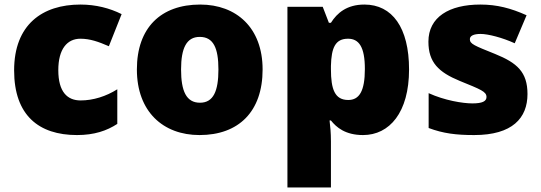

<svg xmlns="http://www.w3.org/2000/svg" viewBox="-20 -583 2376 843"><path d="M318 10C394 10 449 -9 495 -39V-191C446 -160 389 -142 334 -142C276 -142 236 -179 236 -275C236 -368 275 -413 333 -413C375 -413 412 -400 458 -380L514 -521C462 -547 401 -563 333 -563C166 -563 42 -475 42 -274C42 -77 150 10 318 10Z M1133 -278C1133 -461 1018 -563 859 -563C686 -563 581 -461 581 -278C581 -93 696 10 856 10C1028 10 1133 -93 1133 -278ZM775 -278C775 -372 799 -421 857 -421C917 -421 939 -372 939 -278C939 -183 917 -132 858 -132C798 -132 775 -183 775 -278Z M1580 -563C1503 -563 1460 -526 1433 -483H1424L1397 -553H1242V240H1433V38C1433 -1 1430 -29 1427 -54H1433C1457 -24 1496 10 1574 10C1690 10 1776 -89 1776 -278C1776 -462 1702 -563 1580 -563ZM1508 -413C1556 -413 1582 -377 1582 -280C1582 -182 1557 -144 1509 -144C1450 -144 1433 -191 1433 -279V-294C1435 -373 1452 -413 1508 -413Z M2296 -170C2296 -267 2250 -307 2154 -346C2062 -383 2043 -390 2043 -411C2043 -426 2060 -434 2090 -434C2123 -434 2185 -418 2240 -393L2292 -516C2223 -547 2162 -563 2089 -563C1952 -563 1861 -508 1861 -400C1861 -309 1906 -266 1998 -228C2091 -190 2116 -181 2116 -157C2116 -138 2097 -129 2054 -129C2012 -129 1932 -142 1862 -174V-21C1926 3 1983 10 2062 10C2230 10 2296 -65 2296 -170Z"/></svg>

Font: Noto Sans Tamil Black
Style: Regular
Weight: 900
Designer: Jelle Bosma - Monotype Design Team
Foundry: Monotype Imaging Inc.
Version: Version 2.004